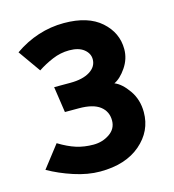

<svg xmlns="http://www.w3.org/2000/svg" viewBox="-100 -663 746 824"><g transform="rotate(-15 273.0 -251.0)"><path d="M480 -404Q480 -361 454.5 -323.5Q429 -286 401 -273Q432 -261 461.5 -219Q491 -177 491 -121Q491 -37 424.5 20Q358 77 245 77Q190 77 129 57Q68 37 19 9L95 -89Q136 -64 171 -53Q206 -42 247 -42Q287 -42 318.5 -63.5Q350 -85 350 -122Q350 -162 319.5 -185.5Q289 -209 226 -209H164L147 -324H219Q274 -324 306 -344Q338 -364 338 -397Q338 -423 315 -441.5Q292 -460 250 -460Q211 -460 174.5 -444.5Q138 -429 108 -409L38 -508Q88 -543 143.5 -561Q199 -579 258 -579Q365 -579 422.5 -528Q480 -477 480 -404Z"/></g></svg>

Font: Palanquin Dark Medium
Style: Regular
Weight: 500
Designer: Pria Ravichandran
Version: Version 1.001